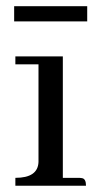

<svg xmlns="http://www.w3.org/2000/svg" viewBox="-20 -596 320 616"><path d="M25.4 -527.3V-576.2H259.8V-527.3ZM232.4 -25.4C236.3 -25.4 239.9 -25.1 243.2 -24.4C251.6 -23.1 255.9 -15 255.9 0H29.3V-25.4C77.5 -25.4 102.2 -42.3 103.5 -76.2V-389.6H29.3V-415H181.6V-25.4Z"/></svg>

Font: Abhaya Libre
Style: Regular
Weight: 400
Designer: Pushpananda Ekanayake, Sol Matas, Pathum Egodawatta
Foundry: Mooniak
Version: Version 1.041; ; ttfautohint (v1.5)